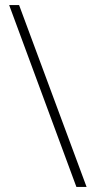

<svg xmlns="http://www.w3.org/2000/svg" viewBox="-20 -734 374 754"><path d="M55 -714H16L280 0H320Z"/></svg>

Font: Noto Sans Thai Looped SemiCondensed ExtraLight
Style: Regular
Weight: 200
Width: 4
Designer: Sasikarn Vongin, Ben Mitchell
Foundry: The Fontpad Ltd
Version: Version 1.001